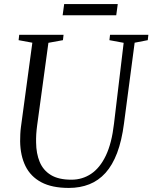

<svg xmlns="http://www.w3.org/2000/svg" viewBox="-20 -914 750 944"><path d="M642 -704 589.5 -306Q578.5 -222 555.8 -162Q533 -102 498.8 -64Q464.5 -26 419.2 -8Q374 10 318.5 10Q235.5 10 183 -18Q130.5 -46 105.2 -97.5Q80 -149 79 -219Q79 -236 79.8 -253.8Q80.5 -271.5 83 -290L139 -704L71.5 -716.5L74.5 -743H292.5L289.5 -716.5L218 -703.5L162.5 -296.5Q159.5 -274 158.2 -253.2Q157 -232.5 157.5 -213.5Q158 -159 175.2 -117.8Q192.5 -76.5 230.2 -53.5Q268 -30.5 331 -30.5Q385 -30.5 428.2 -59.5Q471.5 -88.5 500.5 -149.2Q529.5 -210 540.5 -306L588 -703.5L518 -716.5L521 -743H709.5L706.5 -716.5ZM295.5 -894H559L551.5 -839H288Z"/></svg>

Font: Merriweather 96pt Light
Style: Italic
Weight: 300
Italic angle: -7.8°
Version: Version 2.101